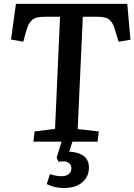

<svg xmlns="http://www.w3.org/2000/svg" viewBox="-20 -720 683 976"><path d="M627 -700.2 643.1 -518.1 583 -507.8 567.9 -557.1Q561 -580.1 556.2 -591.8Q551.3 -603.5 541.3 -614.7Q531.2 -626 515.4 -630.4Q499.5 -634.8 475.1 -634.8H400.9L375 -64L481.9 -51.8L476.1 0H348.1L332 50.8Q351.1 51.8 367.7 55.9Q384.3 60.1 399.4 68.6Q414.6 77.1 423.3 93.5Q432.1 109.9 432.1 131.8Q432.1 177.7 398.2 206.8Q364.3 235.8 304.2 235.8Q256.8 235.8 217.8 215.8L233.9 165Q265.1 175.8 292 175.8Q314.9 175.8 328.9 165.5Q342.8 155.3 342.8 134.8Q342.8 118.7 332 109.9Q321.3 101.1 306.6 100.6Q292 100.1 276.9 102.1L268.1 81.1L293 0H149.9L155.8 -51.8L259.8 -64.9L285.2 -634.8H210Q184.6 -634.8 168.7 -631.1Q152.8 -627.4 141.8 -617.2Q130.9 -606.9 124.8 -594Q118.7 -581.1 111.8 -557.1L98.1 -507.8L36.1 -519L61 -700.2Z"/></svg>

Font: Literata Book SemiBold
Style: Italic
Weight: 600
Italic angle: -3°
Designer: Latin by Veronika Burian and Jose Scaglione. Greek by Irene Vlachou. Cyrillic by Vera Evstafieva
Foundry: TypeTogether
Version: Version 1.003;PS 001.003;hotconv 1.0.88;makeotf.lib2.5.64775